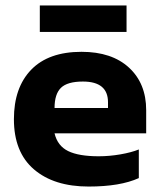

<svg xmlns="http://www.w3.org/2000/svg" viewBox="-20 -674 587 704"><path d="M126 -654H444V-557H126ZM31 -237Q31 -353 94.5 -418.5Q158 -484 279 -484Q390 -484 453 -426Q516 -368 516 -270V-185H180Q191 -139 230 -120Q269 -101 342 -101Q381 -101 421.5 -108Q462 -115 489 -126V-21Q421 10 305 10Q178 10 104.5 -53Q31 -116 31 -237ZM376 -278V-299Q376 -375 284 -375Q227 -375 203.5 -352Q180 -329 180 -278Z"/></svg>

Font: Kanit SemiBold
Style: Regular
Weight: 600
Designer: Katatrad Team
Foundry: CadsonDemak
Version: Version 1.030